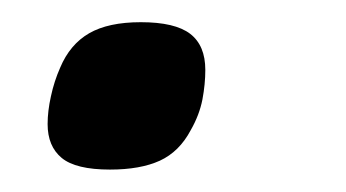

<svg xmlns="http://www.w3.org/2000/svg" viewBox="-20 -146 312 173"><path d="M165 -83Q165 -70.3 162.4 -56.4Q159.7 -42.5 151.9 -28.8Q141.6 -9.3 124 -1.2Q106.4 6.8 79.1 6.8Q48.3 6.8 35.6 -3.7Q22.9 -14.2 22.9 -34.2Q22.9 -45.9 25.9 -59.3Q28.8 -72.8 34.2 -85Q43 -106 60.3 -116Q77.6 -126 106.9 -126Q137.7 -126 151.4 -115.5Q165 -105 165 -83Z"/></svg>

Font: Clear Sans Medium
Style: Italic
Weight: 500
Italic angle: -12°
Foundry: Intel Corporation
Version: Version 1.00